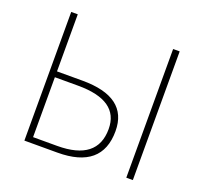

<svg xmlns="http://www.w3.org/2000/svg" viewBox="-125 -872 1081 1018"><g transform="rotate(20 416.0 -363.0)"><path d="M110 -726H147V-404H291Q547 -404 547 -212Q547 0 296 0H110ZM283 -33Q509 -33 509 -210Q509 -371 278 -371H147V-33ZM685 -726H722V0H685Z"/></g></svg>

Font: Noto Sans CJK TC Thin
Style: Regular
Weight: 250
Designer: Ryoko NISHIZUKA ???? (kana & ideographs); Paul D. Hunt (Latin, Greek & Cyrillic); Wenlong ZHANG ??? (bopomofo); Sandoll 
Foundry: Adobe Systems Incorporated
Version: Version 1.004 January 19, 2016